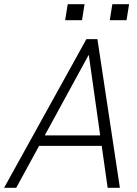

<svg xmlns="http://www.w3.org/2000/svg" viewBox="-42 -898 654 918"><path d="M444.3 -200.7H145L35.6 0H-22.5L371.1 -710.9H423.8L531.2 0H472.7ZM171.9 -250.5H437L382.8 -633.8L381.3 -634.3ZM563 -801.3H482.9L495.1 -877.9H575.2ZM350.1 -801.3H269.5L281.7 -877.9H362.3Z"/></svg>

Font: Franko
Style: Light Italic
Weight: 300
Designer: Google
Version: Version 1.200310; 2013